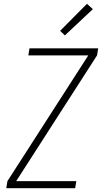

<svg xmlns="http://www.w3.org/2000/svg" viewBox="-20 -989 540 1009"><path d="M13 0 19 -37 444 -698H129L135 -735H496L490 -698L65 -37H381L375 0ZM321 -803 296 -827 437 -969 468 -941Z"/></svg>

Font: Iosevka SS04 Extralight
Style: Italic
Weight: 200
Italic angle: -9°
Monospace: yes
Designer: Belleve Invis
Foundry: Belleve Invis
Version: Version 19.0.0; ttfautohint (v1.8.4)